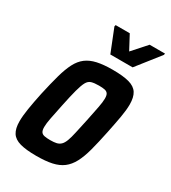

<svg xmlns="http://www.w3.org/2000/svg" viewBox="-176 -796 797 895"><g transform="rotate(30 222.5 -348.5)"><path d="M163 8Q108 8 75.5 -1Q43 -10 29 -32Q15 -54 15 -93Q15 -122 21.5 -162.5Q28 -203 39 -255Q53 -318 65.5 -363Q78 -408 93.5 -438Q109 -468 132 -485.5Q155 -503 189 -510.5Q223 -518 272 -518Q328 -518 360.5 -509Q393 -500 407 -478Q421 -456 421 -417Q421 -388 414 -348Q407 -308 396 -255Q383 -192 371 -147Q359 -102 343 -72Q327 -42 304 -24.5Q281 -7 247 0.5Q213 8 163 8ZM183 -88Q203 -88 216 -91Q229 -94 238.5 -103Q248 -112 255 -130.5Q262 -149 268.5 -179.5Q275 -210 285 -255Q295 -304 301 -334.5Q307 -365 307 -383Q307 -401 301.5 -409Q296 -417 284.5 -419.5Q273 -422 253 -422Q228 -422 213 -417.5Q198 -413 189 -396.5Q180 -380 171 -346.5Q162 -313 150 -255Q140 -207 134 -176.5Q128 -146 128 -127Q128 -110 133.5 -101.5Q139 -93 151.5 -90.5Q164 -88 183 -88ZM226 -574 177 -697 179 -705H255L295 -630L362 -705H445L443 -697L346 -574Z"/></g></svg>

Font: Saira Condensed SemiBold
Style: Italic
Weight: 600
Width: 3
Italic angle: -12°
Designer: Hector Gatti with collaboration of the Omnibus-Type team
Foundry: Omnibus-Type
Version: Version 1.101